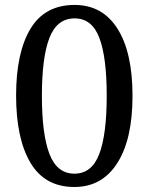

<svg xmlns="http://www.w3.org/2000/svg" viewBox="-20 -744 599 774"><path d="M44.9 -358.9Q44.9 -531.7 102.8 -627.9Q160.6 -724.1 280.8 -724.1Q392.6 -724.1 453.4 -628.7Q514.2 -533.2 514.2 -357.9Q514.2 -182.1 452.6 -86.2Q391.1 9.8 279.8 9.8Q160.6 9.8 102.8 -87.9Q44.9 -185.5 44.9 -358.9ZM410.2 -357.9Q410.2 -513.2 380.4 -591.6Q350.6 -669.9 280.8 -669.9Q210 -669.9 179.4 -591.6Q148.9 -513.2 148.9 -357.9Q148.9 -202.6 179.4 -123.3Q210 -43.9 279.8 -43.9Q350.1 -43.9 380.1 -123Q410.2 -202.1 410.2 -357.9Z"/></svg>

Font: Noto Serif Devanagari
Style: Regular
Weight: 400
Designer: Monotype Design Team
Foundry: Monotype Imaging Inc.
Version: Version 1.01